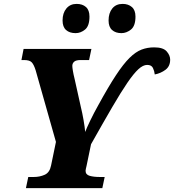

<svg xmlns="http://www.w3.org/2000/svg" viewBox="-20 -965 893 985"><path d="M113 0 125 -57H153Q184 -57 209.5 -68.5Q235 -80 242 -116L267 -237L163 -604Q154 -633 143 -645Q132 -657 103 -657H90L101 -714H449L437 -657H394Q370 -657 360.5 -648.5Q351 -640 351 -627Q351 -619 354 -601Q357 -583 363 -559L395 -415Q402 -387 408.5 -350Q415 -313 417 -288Q424 -307 443 -346.5Q462 -386 484 -425Q536 -520 574.5 -578.5Q613 -637 644.5 -668Q676 -699 706 -710.5Q736 -722 771 -722Q817 -722 835 -701.5Q853 -681 853 -659Q853 -625 829 -607Q805 -589 774 -583Q772 -601 764.5 -616.5Q757 -632 735 -632Q714 -632 690 -610Q666 -588 633.5 -540.5Q601 -493 555.5 -415Q510 -337 447 -225L424 -114Q422 -105 420.5 -99Q419 -93 419 -89Q419 -69 440 -63Q461 -57 493 -57H517L505 0ZM603 -795Q573 -795 555 -811Q537 -827 537 -860Q537 -898 556 -921.5Q575 -945 609 -945Q638 -945 656.5 -929Q675 -913 675 -880Q675 -832 652 -813.5Q629 -795 603 -795ZM368 -795Q337 -795 319 -811Q301 -827 301 -860Q301 -898 320.5 -921.5Q340 -945 373 -945Q403 -945 421 -929Q439 -913 439 -880Q439 -832 416.5 -813.5Q394 -795 368 -795Z"/></svg>

Font: Noto Serif ExtraBold
Style: Italic
Weight: 800
Italic angle: -12°
Designer: Monotype Design Team
Foundry: Monotype Imaging Inc.
Version: Version 2.013